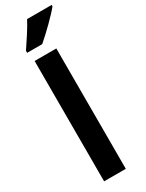

<svg xmlns="http://www.w3.org/2000/svg" viewBox="-252 -1014 800 1050"><g transform="rotate(-30 147.5 -489.5)"><path d="M295 -970V-979H140C117 -935 81 -881 48 -832V-819H143C191 -860 265 -932 295 -970ZM198 0V-760H61V0Z"/></g></svg>

Font: Noto Sans Georgian Condensed Bold
Style: Regular
Weight: 700
Width: 3
Designer: Monotype Design Team, Akaki Razmadze
Foundry: Google LLC
Version: Version 2.005